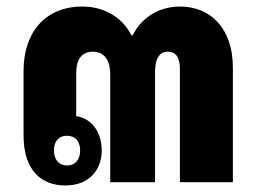

<svg xmlns="http://www.w3.org/2000/svg" viewBox="-20 -557 783 587"><path d="M180 10C253 10 291 -38 291 -97C291 -149 264 -194 213 -202V-335C213 -374 229 -399 264 -399C300 -399 317 -371 317 -330V0H454V-338C454 -375 466 -399 493 -399C518 -399 530 -381 530 -347V0H692V-350C692 -468 626 -537 530 -537C461 -537 409 -498 386 -449H382C357 -498 305 -537 232 -537C118 -537 52 -458 52 -340V-144C52 -36 106 10 180 10ZM185 -51C160 -51 145 -69 145 -97C145 -126 160 -142 185 -142C210 -142 225 -125 225 -97C225 -69 210 -51 185 -51Z"/></svg>

Font: Noto Sans Thai Looped Condensed Black
Style: Regular
Weight: 900
Width: 3
Designer: Sasikarn Vongin, Ben Mitchell
Foundry: The Fontpad Ltd
Version: Version 1.001